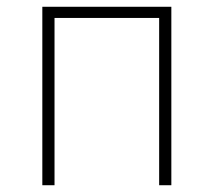

<svg xmlns="http://www.w3.org/2000/svg" viewBox="-20 -547 631 567"><path d="M105 -527H486V0H450V-494H141V0H105Z"/></svg>

Font: Merged Yaku Han JP Thin
Style: Regular
Weight: 250
Designer: Ryoko NISHIZUKA 西塚涼子 (kana, bopomofo & ideographs); Paul D. Hunt (Latin, Greek & Cyrillic); Sandoll Communications 산돌커뮤니
Foundry: Adobe
Version: Version 2.004